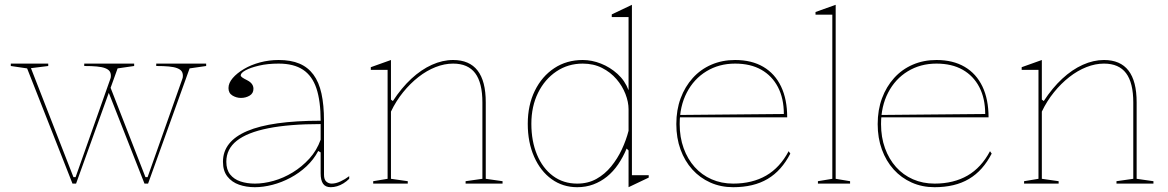

<svg xmlns="http://www.w3.org/2000/svg" viewBox="-20 -765 4866 800"><path d="M437 -409 586 -27H595L740 -437Q741 -439 741.5 -442.5Q742 -446 742 -449Q742 -461 736.5 -468.5Q731 -476 718 -481Q705 -486 683.5 -488Q662 -490 631 -490V-500H839V-490L770 -480L597 0H582L429 -389ZM282 0 93 -480 25 -490V-500H181V-490L109 -481L286 -27H295L440 -437Q441 -439 441.5 -442.5Q442 -446 442 -449Q442 -461 436.5 -468.5Q431 -476 418 -481Q405 -486 383.5 -488Q362 -490 331 -490V-500H539V-490L470 -480L297 0Z M1141 -515Q1192 -515 1227.5 -500Q1263 -485 1286 -454Q1309 -423 1319.5 -375Q1330 -327 1330 -262V-37Q1330 -17 1339.5 -8.5Q1349 0 1362 0Q1379 0 1398.5 -9Q1418 -18 1435 -31V-20Q1424 -9 1411 -1Q1398 7 1384.5 11Q1371 15 1358 15Q1336 15 1326 0.5Q1316 -14 1316 -43Q1316 -76 1316 -91.5Q1316 -107 1316 -114.5Q1316 -122 1316 -130L1306 -136Q1287 -100 1257 -72Q1227 -44 1190.5 -24.5Q1154 -5 1115.5 5Q1077 15 1042 15Q1006 15 976 4.5Q946 -6 927.5 -29.5Q909 -53 909 -91Q909 -176 1010 -219Q1111 -262 1316 -262Q1316 -344 1298.5 -396.5Q1281 -449 1242.5 -474.5Q1204 -500 1141 -500Q1095 -500 1059 -491.5Q1023 -483 1003 -472Q983 -461 983 -451Q983 -447 989 -442.5Q995 -438 1011 -430Q1036 -417 1036 -395Q1036 -376 1020 -366.5Q1004 -357 984 -357Q965 -357 948.5 -367Q932 -377 932 -398Q932 -419 949.5 -439.5Q967 -460 996.5 -477.5Q1026 -495 1063.5 -505Q1101 -515 1141 -515ZM1316 -248Q1185 -248 1097.5 -230.5Q1010 -213 966.5 -178.5Q923 -144 923 -91Q923 -58 939 -38Q955 -18 982 -9Q1009 0 1042 0Q1079 0 1120 -11.5Q1161 -23 1199.5 -46.5Q1238 -70 1269 -104Q1300 -138 1316 -183Z M2074 -10V0H1920V-10L1990 -20V-338Q1990 -420 1960 -460Q1930 -500 1868 -500Q1832 -500 1795 -485.5Q1758 -471 1723.5 -444Q1689 -417 1659.5 -380.5Q1630 -344 1609 -300V-20L1679 -10V0H1535V-10L1595 -20V-474H1525V-485L1609 -515V-350L1617 -344Q1653 -399 1694 -437Q1735 -475 1779.5 -495Q1824 -515 1868 -515Q1902 -515 1927.5 -504Q1953 -493 1970 -471Q1987 -449 1995.5 -416Q2004 -383 2004 -338V-20Z M2613 -745V-35H2683V-25L2599 15V-138L2591 -146Q2576 -110 2555.5 -80Q2535 -50 2509 -29Q2483 -8 2452 3.5Q2421 15 2385 15Q2325 15 2278.5 -18.5Q2232 -52 2205.5 -112Q2179 -172 2179 -249Q2179 -327 2208.5 -387Q2238 -447 2289.5 -481Q2341 -515 2408 -515Q2446 -515 2484 -500Q2522 -485 2553 -457Q2584 -429 2599 -389V-694H2529V-705ZM2408 -500Q2347 -500 2298.5 -467.5Q2250 -435 2222 -378.5Q2194 -322 2194 -249Q2194 -177 2217.5 -120.5Q2241 -64 2284 -32Q2327 0 2385 0Q2430 0 2465 -19.5Q2500 -39 2526.5 -71.5Q2553 -104 2571 -142.5Q2589 -181 2599 -220V-310Q2599 -340 2586 -373.5Q2573 -407 2548.5 -435.5Q2524 -464 2488.5 -482Q2453 -500 2408 -500Z M3043 -515Q3112 -515 3160.5 -486.5Q3209 -458 3234.5 -404.5Q3260 -351 3260 -276H2812V-286L3246 -290Q3246 -355 3221.5 -402Q3197 -449 3152 -474.5Q3107 -500 3043 -500Q2976 -500 2923.5 -468Q2871 -436 2841.5 -379Q2812 -322 2812 -248Q2812 -193 2828.5 -147.5Q2845 -102 2874.5 -69Q2904 -36 2945 -18Q2986 0 3035 0Q3075 0 3109.5 -8.5Q3144 -17 3172.5 -33.5Q3201 -50 3224.5 -75.5Q3248 -101 3266 -135L3273 -125Q3255 -90 3231.5 -63.5Q3208 -37 3178.5 -19.5Q3149 -2 3113 6.5Q3077 15 3035 15Q2983 15 2939.5 -4.5Q2896 -24 2864.5 -59Q2833 -94 2815.5 -142Q2798 -190 2798 -248Q2798 -307 2816 -355.5Q2834 -404 2866.5 -440Q2899 -476 2944 -495.5Q2989 -515 3043 -515Z M3462 -20 3522 -10V0H3388V-10L3448 -20V-704H3378V-715L3462 -745Z M3882 -515Q3951 -515 3999.5 -486.5Q4048 -458 4073.5 -404.5Q4099 -351 4099 -276H3651V-286L4085 -290Q4085 -355 4060.5 -402Q4036 -449 3991 -474.5Q3946 -500 3882 -500Q3815 -500 3762.5 -468Q3710 -436 3680.5 -379Q3651 -322 3651 -248Q3651 -193 3667.5 -147.5Q3684 -102 3713.5 -69Q3743 -36 3784 -18Q3825 0 3874 0Q3914 0 3948.5 -8.5Q3983 -17 4011.5 -33.5Q4040 -50 4063.5 -75.5Q4087 -101 4105 -135L4112 -125Q4094 -90 4070.5 -63.5Q4047 -37 4017.5 -19.5Q3988 -2 3952 6.5Q3916 15 3874 15Q3822 15 3778.5 -4.5Q3735 -24 3703.5 -59Q3672 -94 3654.5 -142Q3637 -190 3637 -248Q3637 -307 3655 -355.5Q3673 -404 3705.5 -440Q3738 -476 3783 -495.5Q3828 -515 3882 -515Z M4786 -10V0H4632V-10L4702 -20V-338Q4702 -420 4672 -460Q4642 -500 4580 -500Q4544 -500 4507 -485.5Q4470 -471 4435.5 -444Q4401 -417 4371.5 -380.5Q4342 -344 4321 -300V-20L4391 -10V0H4247V-10L4307 -20V-474H4237V-485L4321 -515V-350L4329 -344Q4365 -399 4406 -437Q4447 -475 4491.5 -495Q4536 -515 4580 -515Q4614 -515 4639.5 -504Q4665 -493 4682 -471Q4699 -449 4707.5 -416Q4716 -383 4716 -338V-20Z"/></svg>

Font: Kalnia Thin
Style: Regular
Weight: 250
Designer: Frida Medrano
Foundry: Frida Medrano
Version: Version 1.105